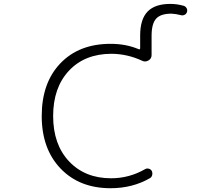

<svg xmlns="http://www.w3.org/2000/svg" viewBox="-20 -992 1040 1000"><path d="M197.3 -387.7Q197.3 -560.5 294.4 -662.1Q391.6 -763.7 555.7 -763.7Q637.7 -763.7 703.1 -735.4Q706.1 -734.4 708 -735.8Q710 -737.3 710 -740.2V-806.6Q710 -891.6 748.5 -931.6Q787.1 -971.7 867.2 -971.7Q901.4 -971.7 936.5 -961.9Q946.3 -959 952.1 -949.2Q955.1 -943.4 955.1 -937.5Q955.1 -933.6 954.1 -929.7Q950.2 -918.9 940.9 -914.6Q931.6 -910.2 921.9 -913.1Q895.5 -919.9 873 -920.9Q816.4 -920.9 793 -894.5Q769.5 -868.2 769.5 -805.7V-705.1Q769.5 -686.5 752.9 -676.8Q744.1 -671.9 735.4 -671.9Q727.5 -671.9 719.7 -675.8Q644.5 -710.9 561.5 -711.9Q421.9 -711.9 339.4 -624Q256.8 -536.1 256.8 -387.7Q256.8 -239.3 339.8 -151.4Q422.9 -63.5 558.6 -63.5Q653.3 -63.5 736.3 -111.3Q745.1 -116.2 755.4 -113.3Q765.6 -110.4 770.5 -101.6Q775.4 -90.8 772.5 -79.6Q769.5 -68.4 759.8 -63.5Q669.9 -11.7 555.7 -11.7Q393.6 -11.7 295.4 -114.3Q197.3 -216.8 197.3 -387.7Z"/></svg>

Font: Rounded Mgen+ 1m light
Style: Regular
Weight: 200
Designer: [Source Han Sans]
Ryoko NISHIZUKA  (kana & ideographs); Paul D. Hunt (Latin, Greek & Cyrillic); Wenlong ZHANG  (bopomofo
Version: Version 1.059.20150602